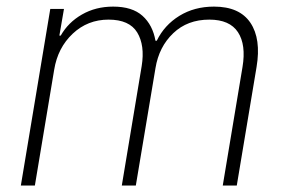

<svg xmlns="http://www.w3.org/2000/svg" viewBox="-20 -573 887 593"><path d="M44.4 0 135.3 -545.5H177.6L163.4 -463.1H167.6Q190.7 -503.9 233.1 -528.2Q275.6 -552.6 329.5 -552.6Q388.5 -552.6 420.1 -524.1Q451.7 -495.7 460.2 -447.1H464.1Q487.6 -495.4 533.9 -524Q580.3 -552.6 641 -552.6Q719.8 -552.6 753.4 -502.7Q786.9 -452.8 772.4 -366.1L711.3 0H668L729 -366.1Q740.4 -434.7 715 -473.5Q689.6 -512.4 626.4 -512.4Q558.9 -512.4 514.9 -470.3Q470.9 -428.3 460.2 -362.6L399.5 0H356.2L417.6 -369Q427.9 -432.9 403.8 -472.7Q379.6 -512.4 315.3 -512.4Q250.7 -512.4 204.5 -468.9Q158.4 -425.4 147.4 -358L87.7 0Z"/></svg>

Font: Inter UI Extra Light
Style: Italic
Weight: 200
Italic angle: -9.39999°
Designer: Rasmus Andersson
Foundry: rsms
Version: 3.2;8d6f07862